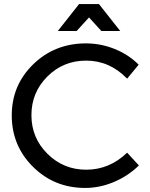

<svg xmlns="http://www.w3.org/2000/svg" viewBox="-20 -920 739 947"><path d="M419 -834 358 -767H265L370 -900H468L573 -767H480ZM607 -167 665 -104Q612 -52 542 -22.5Q472 7 400 7Q248 7 143 -97Q38 -201 38 -351Q38 -500 144 -603Q250 -706 404 -706Q477 -706 545.5 -678.5Q614 -651 664 -601L607 -532Q521 -621 405 -621Q292 -621 213.5 -542.5Q135 -464 135 -352Q135 -240 214 -161.5Q293 -83 405 -83Q520 -83 607 -167Z"/></svg>

Font: Montserrat arm
Style: Regular
Weight: 400
Designer: Julieta Ulanovsky
Foundry: Julieta Ulanovsky
Version: Version 6.000;PS 006.000;hotconv 1.0.88;makeotf.lib2.5.64775